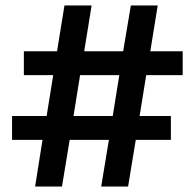

<svg xmlns="http://www.w3.org/2000/svg" viewBox="-20 -680 711 700"><path d="M513 -406 489 -257H603V-170H475L447 0H349L377 -170H234L206 0H108L135 -170H24V-257H150L174 -406H67V-493H188L215 -660H314L287 -493H429L457 -660H555L528 -493H646V-406ZM415 -406H272L248 -257H391Z"/></svg>

Font: Work Sans SemiBold
Style: Regular
Weight: 600
Designer: Wei Huang
Foundry: Wei Huang
Version: Version 1.500